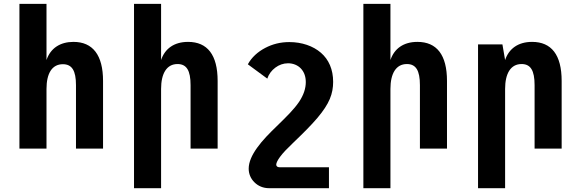

<svg xmlns="http://www.w3.org/2000/svg" viewBox="-20 -780 3050 1008"><path d="M82 0H224.1V-313C224.1 -395 253.4 -442.9 310.1 -442.9C357.9 -442.9 378.9 -409.2 378.9 -333V0H521V-355C521 -491.2 466.8 -560.1 365.7 -560.1C296.4 -560.1 245.1 -527.3 224.1 -464.8V-759.8H82Z M683.6 208H825.7V-313C825.7 -395 855.5 -443.8 912.1 -443.8C959.5 -443.8 980.5 -410.2 980.5 -333V0H1122.6V-355C1122.6 -492.2 1068.8 -560.1 967.3 -560.1C894.5 -560.1 845.7 -524.9 825.7 -464.8V-759.8H683.6Z M1392.6 208H1707V98.1H1448.2C1438 98.1 1430.2 93.8 1430.2 84.5C1430.2 75.7 1437 61.5 1450.2 43.5C1466.3 21.5 1488.3 -0.5 1516.1 -27.3C1573.2 -82 1613.8 -122.6 1646.5 -161.1C1677.7 -198.2 1698.7 -230 1711.4 -260.3C1724.1 -290.5 1729 -319.8 1729 -350.1C1729 -415.5 1706.1 -467.3 1665 -502.9C1624 -538.6 1564.5 -559.1 1499 -559.1C1451.7 -559.1 1410.2 -548.3 1372.1 -528.3C1334 -508.3 1301.3 -479.5 1281.2 -442.4L1383.3 -367.2C1390.6 -390.1 1405.8 -410.2 1425.3 -424.8C1444.8 -439.5 1467.8 -447.8 1492.2 -447.8C1519.5 -447.8 1543.5 -437.5 1559.6 -420.4C1575.7 -403.3 1585.4 -379.9 1585.4 -349.1C1585.4 -316.4 1574.7 -281.7 1549.3 -244.1C1522.9 -205.6 1488.3 -171.4 1432.1 -116.7C1394.5 -80.1 1358.4 -44.4 1329.6 -3.9C1302.7 33.7 1285.6 70.8 1285.6 105.5C1285.6 132.8 1296.4 158.2 1315.9 177.2C1335 196.3 1361.3 208 1392.6 208Z M1887.7 208H2029.8V-313C2029.8 -395 2059.6 -443.8 2116.2 -443.8C2163.6 -443.8 2184.6 -410.2 2184.6 -333V0H2326.7V-355C2326.7 -492.2 2272.9 -560.1 2171.4 -560.1C2098.6 -560.1 2049.8 -524.9 2029.8 -464.8V-759.8H1887.7Z M2489.7 208H2631.8V-313C2631.8 -395 2661.6 -443.8 2718.3 -443.8C2765.6 -443.8 2786.6 -410.2 2786.6 -333V0H2928.7V-355C2928.7 -492.2 2875 -560.1 2773.4 -560.1C2700.7 -560.1 2651.9 -524.9 2631.8 -464.8L2617.7 -546.9H2489.7Z"/></svg>

Font: Hack
Style: Bold
Weight: 700
Monospace: yes
Designer: Christopher Simpkins
Foundry: Christopher Simpkins
Version: Version 2.010